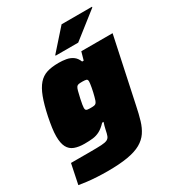

<svg xmlns="http://www.w3.org/2000/svg" viewBox="-231 -840 1074 1174"><g transform="rotate(-30 306.0 -253.5)"><path d="M181 206Q146 206 108.5 204Q71 202 38 198Q5 194 -17 190L12 50Q35 50 58 50Q81 50 104 50Q127 50 150 50Q199 50 226.5 48.5Q254 47 267.5 40.5Q281 34 286.5 19.5Q292 5 297 -21Q299 -32 302.5 -43.5Q306 -55 310 -68H300Q275 -41 251.5 -28.5Q228 -16 202.5 -13Q177 -10 143 -10Q102 -10 73 -21Q44 -32 29.5 -59.5Q15 -87 15 -136Q15 -162 19.5 -194Q24 -226 32 -266Q48 -342 66.5 -391Q85 -440 109.5 -468Q134 -496 168 -507Q202 -518 251 -518Q279 -518 304.5 -513.5Q330 -509 350 -495Q370 -481 381 -453H392L408 -510H629L532 -55Q521 -1 508.5 41Q496 83 475 114Q454 145 418 165.5Q382 186 324.5 196Q267 206 181 206ZM286 -181Q301 -181 309.5 -182.5Q318 -184 323 -189.5Q328 -195 332 -206Q335 -215 338.5 -228Q342 -241 345.5 -256Q349 -271 351.5 -285Q354 -299 355.5 -310Q357 -321 357 -326Q357 -340 348.5 -343Q340 -346 321 -346Q304 -346 294.5 -344.5Q285 -343 279.5 -335.5Q274 -328 269.5 -311Q265 -294 258 -263Q253 -240 250.5 -224.5Q248 -209 248 -202Q248 -192 251.5 -187.5Q255 -183 264 -182Q273 -181 286 -181ZM258 -565 259 -570 386 -713H601L600 -708L418 -565Z"/></g></svg>

Font: Saira SemiExpanded Black
Style: Italic
Weight: 900
Width: 6
Italic angle: -12°
Designer: Hector Gatti with collaboration of the Omnibus-Type team
Foundry: Omnibus-Type
Version: Version 1.101